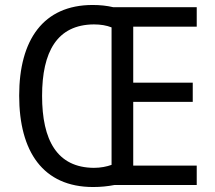

<svg xmlns="http://www.w3.org/2000/svg" viewBox="-20 -743 865 771"><path d="M352 -723C154 -723 57 -583 57 -359C57 -134 153 8 354 8C385 8 413 5 439 0H770V-78H515V-334H754V-411H515V-636H770V-714H435C410 -720 382 -723 352 -723ZM357 -645C384 -645 408 -641 428 -633V-81C409 -74 384 -69 357 -69C209 -70 149 -180 149 -358C149 -535 209 -644 357 -645Z"/></svg>

Font: Noto Sans Lao SemiCondensed
Style: Regular
Weight: 400
Width: 4
Designer: Monotype Design Team
Foundry: Monotype Imaging Inc.
Version: Version 2.003